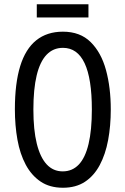

<svg xmlns="http://www.w3.org/2000/svg" viewBox="-20 -873 590 903"><path d="M501 -358Q501 -281 488.5 -214Q476 -147 449 -96.5Q422 -46 379.5 -18Q337 10 276 10Q214 10 171 -19Q128 -48 101 -98.5Q74 -149 62 -216Q50 -283 50 -359Q50 -481 75 -562Q100 -643 150.5 -683.5Q201 -724 276 -724Q357 -724 406.5 -675Q456 -626 478.5 -543.5Q501 -461 501 -358ZM137 -358Q137 -262 153 -197.5Q169 -133 199.5 -100Q230 -67 275 -67Q320 -67 350.5 -99Q381 -131 396.5 -196Q412 -261 412 -358Q412 -503 378 -575.5Q344 -648 276 -648Q230 -648 199 -615.5Q168 -583 152.5 -518.5Q137 -454 137 -358ZM396 -853V-791H153V-853Z"/></svg>

Font: Noto Sans Khmer ExtraCondensed
Style: Regular
Weight: 400
Width: 2
Designer: Danh Hong and the Monotype Design Team
Foundry: Monotype Imaging Inc.
Version: Version 2.004